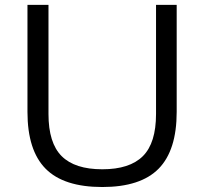

<svg xmlns="http://www.w3.org/2000/svg" viewBox="-20 -760 840 790"><path d="M401 9.5Q242 9.5 167.5 -66Q93 -141.5 93 -299.5V-740H179.5V-291Q179.5 -171.5 233.8 -117.5Q288 -63.5 401 -63.5Q513.5 -63.5 567.8 -117.5Q622 -171.5 622 -291V-740H707V-299.5Q707 -141.5 632.8 -66Q558.5 9.5 401 9.5Z"/></svg>

Font: Encode Sans Expanded Expanded
Style: Regular
Weight: 400
Width: 7
Designer: Multiple Designers
Foundry: Impallari Type
Version: Version 3.000; ttfautohint (v1.8.3) -l 8 -r 50 -G 200 -x 14 